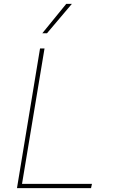

<svg xmlns="http://www.w3.org/2000/svg" viewBox="-20 -980 602 1000"><path d="M68.4 0 188.5 -727.5H211.9L94.7 -22.5H459L454.1 0ZM200.2 -806.6 325.2 -960H354.5L224.6 -806.6Z"/></svg>

Font: Inter Tight Thin
Style: Italic
Weight: 250
Italic angle: -9.39999°
Designer: Rasmus Andersson
Foundry: rsms
Version: Version 3.004